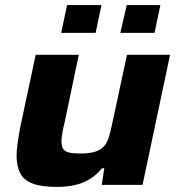

<svg xmlns="http://www.w3.org/2000/svg" viewBox="-20 -725 700 753"><path d="M204 8Q142 8 107 -5.5Q72 -19 58.5 -47Q45 -75 45 -115Q45 -136 49.5 -167Q54 -198 60 -229L120 -510H289L233 -243Q229 -229 225 -205.5Q221 -182 221 -171Q221 -150 228.5 -140Q236 -130 252 -126.5Q268 -123 295 -123Q331 -123 353 -130Q375 -137 387.5 -151Q400 -165 407 -187.5Q414 -210 420 -240L478 -510H647L539 0H379L389 -65H380Q360 -40 333.5 -23.5Q307 -7 275 0.5Q243 8 204 8ZM452 -596 477 -705H609L586 -596ZM220 -596 243 -705H378L355 -596Z"/></svg>

Font: Saira Thin Expanded
Style: Bold Italic
Weight: 700
Width: 7
Italic angle: -12°
Version: Version 1.101